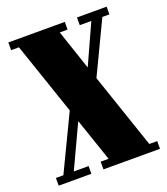

<svg xmlns="http://www.w3.org/2000/svg" viewBox="-125 -757 736 846"><g transform="rotate(-20 242.5 -334.5)"><path d="M158.2 -36.1V0H4.9V-36.1H40L164.1 -294.9L48.8 -632.8H12.2V-668.9H276.9V-632.8H240.2L303.2 -445.8L388.2 -632.8H334V-668.9H473.1V-632.8H439.9L323.2 -388.2L442.9 -36.1H480V0H214.8V-36.1H252L183.1 -237.8L88.9 -36.1Z"/></g></svg>

Font: Lletraferida
Style: Heavy
Weight: 900
Designer: Josep Patau Bellart
Foundry: Josep Patau Bellart
Version: Version 1.000